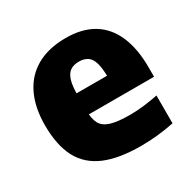

<svg xmlns="http://www.w3.org/2000/svg" viewBox="-131 -690 831 831"><g transform="rotate(-30 284.5 -274.0)"><path d="M346.5 10.5Q236.5 10.5 166.5 -19.2Q96.5 -49 63.2 -112Q30 -175 30 -275Q30 -363.5 60.8 -427Q91.5 -490.5 151 -524Q210.5 -557.5 296.5 -557.5Q378.5 -557.5 433.5 -523.8Q488.5 -490 516.2 -425.2Q544 -360.5 544 -268.5V-221H138V-326.5H398L370 -317.5Q370 -363.5 362 -390.8Q354 -418 337 -429.2Q320 -440.5 294.5 -440.5Q268.5 -440.5 251.5 -429.2Q234.5 -418 226 -391Q217.5 -364 217.5 -318V-241Q217.5 -199.5 230.2 -175.2Q243 -151 276.8 -140.5Q310.5 -130 373.5 -130Q406 -130 441.8 -134.2Q477.5 -138.5 512.5 -145.5V-6.5Q467.5 2.5 427 6.5Q386.5 10.5 346.5 10.5Z"/></g></svg>

Font: Encode Sans Condensed Thin ExtraBold
Style: Regular
Weight: 800
Version: Version 3.002